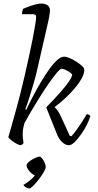

<svg xmlns="http://www.w3.org/2000/svg" viewBox="-20 -820 551 1084"><path d="M98 0Q92 0 81 -5Q70 -10 58.5 -17.5Q47 -25 38 -33Q29 -41 27 -46Q33 -65 41 -94Q49 -123 58.5 -156.5Q68 -190 77 -223Q86 -256 93 -284Q106 -334 118.5 -389Q131 -444 143 -498Q155 -552 164 -598.5Q173 -645 178.5 -678Q184 -711 184 -724Q184 -733 178.5 -736.5Q173 -740 163 -740H104Q104 -746 106 -756Q108 -766 110 -770Q133 -780 152.5 -786.5Q172 -793 188 -796.5Q204 -800 215 -800Q232 -800 247 -791Q262 -782 262 -761Q262 -756 261 -746.5Q260 -737 257.5 -724Q255 -711 251 -693L194 -444Q184 -398 170 -349.5Q156 -301 143.5 -262Q131 -223 123 -204L128 -200Q144 -234 165 -274Q186 -314 209.5 -354Q233 -394 256.5 -427Q280 -460 302 -480Q324 -500 342 -500Q355 -500 373.5 -492Q392 -484 410 -472.5Q428 -461 441 -449.5Q454 -438 455 -431Q459 -408 438.5 -372.5Q418 -337 379.5 -296.5Q341 -256 288 -215Q296 -209 306.5 -194Q317 -179 324 -162L374 -53L383 -51Q393 -61 409 -82.5Q425 -104 441.5 -129.5Q458 -155 469 -175Q476 -175 482 -172Q488 -169 490 -164Q484 -143 470 -115Q456 -87 437.5 -61Q419 -35 401 -17.5Q383 0 369 0Q350 0 331 -17.5Q312 -35 300 -66L241 -214Q258 -231 281.5 -256Q305 -281 328.5 -308Q352 -335 368.5 -359Q385 -383 388 -399Q380 -409 368 -416Q356 -423 345 -427.5Q334 -432 329 -432Q320 -432 301 -409.5Q282 -387 256.5 -350.5Q231 -314 205 -272.5Q179 -231 156 -192Q133 -153 118 -125Q113 -107 110.5 -92Q108 -77 108 -60Q108 -51 109 -39.5Q110 -28 113 -13Q112 -11 109 -7.5Q106 -4 98 0ZM146 244Q136 244 126 237.5Q116 231 112 224Q126 216 140.5 205Q155 194 167.5 181.5Q180 169 185 157L181 170Q172 170 160 160.5Q148 151 139 137.5Q130 124 130 113Q130 106 139 97.5Q148 89 160.5 81.5Q173 74 185 69Q197 64 203 64Q210 64 218 74.5Q226 85 232 98.5Q238 112 238 121Q238 131 230 146Q222 161 210 178Q198 195 185 210Q172 225 161.5 234.5Q151 244 146 244Z"/></svg>

Font: Texturina 12pt Thin
Style: Italic
Weight: 250
Italic angle: -11°
Designer: Guillermo Torres Carreño
Foundry: Omnibus-Type
Version: Version 1.002